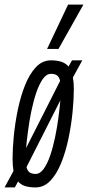

<svg xmlns="http://www.w3.org/2000/svg" viewBox="-43 -810 385 840"><path d="M112 10Q86 10 67 4Q48 -2 36 -16L22 10H-23L16 -62Q12 -85 12 -116Q12 -160 17.5 -216Q23 -272 35 -330Q47 -388 66.5 -437Q86 -486 114 -516Q142 -546 180 -546Q207 -546 226 -539.5Q245 -533 257 -519L272 -546H317L276 -471Q280 -450 280 -420Q280 -376 274.5 -320Q269 -264 257 -206Q245 -148 225.5 -99Q206 -50 178 -20Q150 10 112 10ZM180 -487Q160 -487 144 -464Q128 -441 115.5 -404Q103 -367 94 -323Q85 -279 79.5 -236.5Q74 -194 71 -162L220 -456Q216 -474 206 -480.5Q196 -487 180 -487ZM113 -49Q132 -49 148 -71Q164 -93 176.5 -129.5Q189 -166 198 -209.5Q207 -253 212.5 -295Q218 -337 221 -371L73 -79Q77 -62 87 -55.5Q97 -49 113 -49ZM163 -596 255 -790H322L213 -596Z"/></svg>

Font: Georama ExtraCondensed
Style: Italic
Weight: 400
Width: 2
Italic angle: -9°
Designer: Jean-Baptiste Levee
Foundry: Production Type
Version: Version 1.000